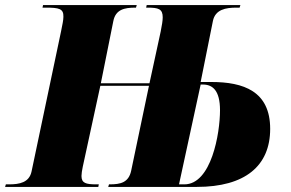

<svg xmlns="http://www.w3.org/2000/svg" viewBox="-45 -734 1141 754"><path d="M-25 0H341L343 -10H333C292 -10 275 -15 275 -43C275 -52 277 -64 280 -79L349 -397H540L470 -63C460 -17 428 -10 386 -10H383L380 0H728C917 0 1016 -82 1016 -228C1016 -376 911 -412 785 -412H743L791 -651C800 -697 842 -704 883 -704H896L899 -714H531L529 -704H535C577 -704 594 -699 594 -666C594 -653 591 -635 586 -610L542 -407H351L400 -651C409 -697 444 -704 486 -704H489L492 -714H124L122 -704H135C187 -704 205 -700 204 -668C204 -655 200 -637 195 -612L79 -61C70 -17 31 -10 -9 -10H-22ZM679 -10H658L743 -402H752C789 -402 819 -380 819 -301C819 -210 785 -10 679 -10Z"/></svg>

Font: Noto Serif Display Black
Style: Italic
Weight: 900
Italic angle: -12°
Designer: Monotype Design Team
Foundry: Monotype Imaging Inc.
Version: Version 2.009